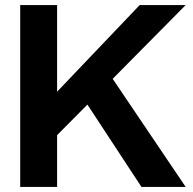

<svg xmlns="http://www.w3.org/2000/svg" viewBox="-20 -740 763 760"><path d="M60 0H206V-205L326 -326L540 0H715L426 -428L715 -720H533L206 -377V-720H60Z"/></svg>

Font: Aspekta 650
Style: Regular
Weight: 650
Designer: Ivo Dolenc
Version: Version 2.000